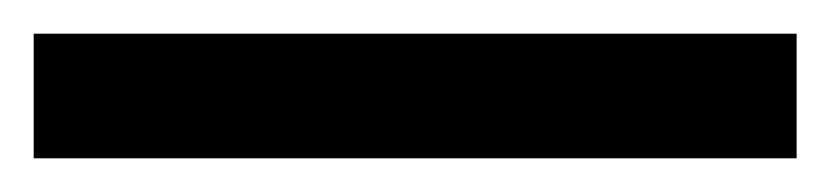

<svg xmlns="http://www.w3.org/2000/svg" viewBox="-23 -854 493 114"><path d="M450 -760V-834H-3V-760Z"/></svg>

Font: Noto Sans Armenian ExtraCondensed Medium
Style: Regular
Weight: 500
Width: 2
Designer: Monotype Design Team
Foundry: Monotype Imaging Inc.
Version: Version 2.008